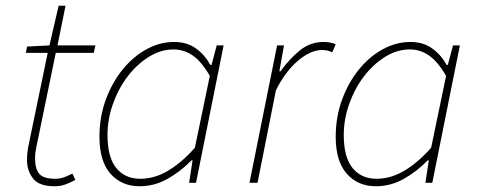

<svg xmlns="http://www.w3.org/2000/svg" viewBox="-20 -636 1666 668"><path d="M170 12Q116 12 95 -15Q74 -42 74 -78Q74 -92 75 -102Q76 -112 78 -124L146 -452H70L74 -474L152 -478L184 -616H208L180 -478H312L306 -452H174L106 -122Q104 -113 103 -104Q102 -95 102 -84Q102 -49 116.5 -31.5Q131 -14 172 -14Q190 -14 205 -20Q220 -26 232 -32L242 -10Q228 -2 209.5 5Q191 12 170 12Z M466 12Q403 12 364.5 -31.5Q326 -75 326 -160Q326 -229 348 -289Q370 -349 406.5 -394Q443 -439 489.5 -464.5Q536 -490 586 -490Q630 -490 661 -468Q692 -446 712 -410H716L734 -478H758L662 0H638L650 -78H646Q608 -39 562.5 -13.5Q517 12 466 12ZM468 -14Q518 -14 565.5 -42.5Q613 -71 658 -122L710 -372Q681 -422 650.5 -443Q620 -464 584 -464Q539 -464 497.5 -438Q456 -412 424 -370Q392 -328 373 -274.5Q354 -221 354 -166Q354 -89 384.5 -51.5Q415 -14 468 -14Z M848 0 944 -478H968L952 -388H956Q986 -430 1022.5 -460Q1059 -490 1106 -490Q1115 -490 1125.5 -488.5Q1136 -487 1148 -482L1136 -454Q1130 -457 1122 -459.5Q1114 -462 1100 -462Q1061 -462 1017 -425Q973 -388 940 -322L876 0Z M1288 12Q1225 12 1186.5 -31.5Q1148 -75 1148 -160Q1148 -229 1170 -289Q1192 -349 1228.5 -394Q1265 -439 1311.5 -464.5Q1358 -490 1408 -490Q1452 -490 1483 -468Q1514 -446 1534 -410H1538L1556 -478H1580L1484 0H1460L1472 -78H1468Q1430 -39 1384.5 -13.5Q1339 12 1288 12ZM1290 -14Q1340 -14 1387.5 -42.5Q1435 -71 1480 -122L1532 -372Q1503 -422 1472.5 -443Q1442 -464 1406 -464Q1361 -464 1319.5 -438Q1278 -412 1246 -370Q1214 -328 1195 -274.5Q1176 -221 1176 -166Q1176 -89 1206.5 -51.5Q1237 -14 1290 -14Z"/></svg>

Font: TypoPRO Source Sans Pro
Style: Italic
Weight: 200
Italic angle: -11°
Designer: Paul D. Hunt
Foundry: Adobe Systems Incorporated
Version: Version 1.075;PS 2.000;hotconv 1.0.86;makeotf.lib2.5.63406